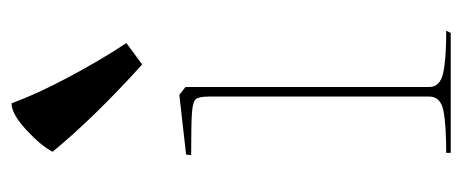

<svg xmlns="http://www.w3.org/2000/svg" viewBox="-260 -560 820 341"><g transform="rotate(-90 150.5 -390.0)"><path d="M149 -38V-429Q149 -447 144.5 -452.5Q140 -458 121.5 -459.5Q103 -461 45 -461L46 -470L152 -482L166 -471V-38Q166 -19 190.5 -13.5Q215 -8 263 -8H266L262 0H49V-8Q99 -8 124 -13Q149 -18 149 -38ZM206 -548 244 -576Q213 -623 183 -679.5Q153 -736 137 -780Q118 -780 89.5 -753.5Q61 -727 51 -707Q112 -633 206 -548Z"/></g></svg>

Font: TMT Limkin
Style: Regular
Weight: 400
Designer: Gabriel Drozdov
Version: Version 1.000;Glyphs 3.1.2 (3151)